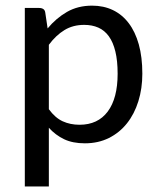

<svg xmlns="http://www.w3.org/2000/svg" viewBox="-20 -506 565 687"><path d="M68.8 161.1V-477.5H120.1Q129.4 -477.5 135.3 -473.4Q141.1 -469.2 142.1 -460L150.4 -404.3Q180.7 -440.9 219.7 -463.4Q258.8 -485.8 309.6 -485.8Q350.6 -485.8 383.8 -470Q417 -454.1 440.4 -423.3Q463.9 -392.6 476.6 -347.2Q489.3 -301.8 489.3 -242.2Q489.3 -189.5 475.1 -143.8Q460.9 -98.1 434.3 -64.7Q407.7 -31.2 369.6 -12.2Q331.5 6.8 283.7 6.8Q240.2 6.8 209.5 -7.8Q178.7 -22.5 154.8 -48.8V161.1ZM281.2 -417Q241.2 -417 210.7 -398.4Q180.2 -379.9 154.8 -345.7V-115.2Q177.2 -84.5 204.3 -72Q231.4 -59.6 264.6 -59.6Q330.1 -59.6 365.5 -106.9Q400.9 -154.3 400.9 -242.2Q400.9 -288.6 392.8 -321.8Q384.8 -355 369.4 -376.2Q354 -397.5 331.8 -407.2Q309.6 -417 281.2 -417Z"/></svg>

Font: Carlito
Style: Regular
Weight: 400
Designer: Lukasz Dziedzic
Foundry: tyPoland Lukasz Dziedzic
Version: Version 1.104